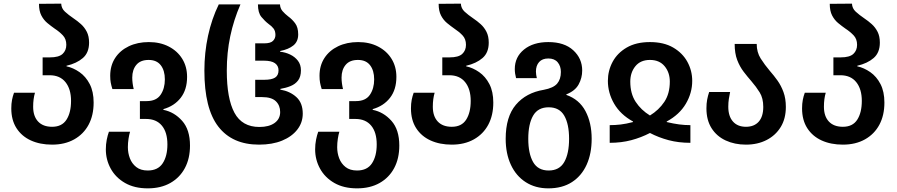

<svg xmlns="http://www.w3.org/2000/svg" viewBox="-20 -784 4922 1054"><path d="M266 10Q200 10 149.5 -13Q99 -36 70.5 -80.5Q42 -125 42 -189Q42 -215 46 -235.5Q50 -256 57 -275H172Q167 -258 164.5 -239Q162 -220 162 -198Q162 -146 189 -117Q216 -88 266 -88Q320 -88 345 -127Q370 -166 370 -230Q370 -295 339.5 -333Q309 -371 252 -371H214V-469H254Q303 -469 323.5 -488Q344 -507 344 -538Q344 -570 325 -590Q306 -610 280 -627Q260 -641 240 -657.5Q220 -674 207 -699Q194 -724 194 -763L316 -764Q317 -738 336.5 -720Q356 -702 384 -683Q405 -669 424.5 -651.5Q444 -634 456.5 -609.5Q469 -585 469 -550Q469 -495 435 -465.5Q401 -436 345 -423V-420Q382 -412 416.5 -388Q451 -364 472.5 -322.5Q494 -281 494 -221Q494 -151 466.5 -99.5Q439 -48 387.5 -19Q336 10 266 10Z M791 250Q718 250 666.5 220.5Q615 191 588 142Q561 93 561 36Q561 8 566 -17Q571 -42 578 -61H694Q689 -45 685.5 -22Q682 1 682 24Q682 56 693 85Q704 114 728 133Q752 152 791 152Q847 152 873 112.5Q899 73 899 9Q899 -58 868.5 -94.5Q838 -131 782 -131H748V-229H785Q838 -229 861.5 -263.5Q885 -298 885 -348Q885 -397 862.5 -426Q840 -455 796 -455Q751 -455 728.5 -428Q706 -401 706 -358Q706 -328 714 -295H597Q591 -314 588 -330Q585 -346 585 -368Q585 -424 612 -465.5Q639 -507 687 -530Q735 -553 797 -553Q859 -553 906.5 -528.5Q954 -504 980.5 -461Q1007 -418 1007 -362Q1007 -292 972 -247Q937 -202 877 -185V-181Q937 -169 980 -120.5Q1023 -72 1023 15Q1023 86 995 138.5Q967 191 915 220.5Q863 250 791 250Z M1402 10Q1255 10 1178.5 -89Q1102 -188 1102 -396Q1102 -495 1122 -587.5Q1142 -680 1181 -760H1300Q1263 -675 1244 -585Q1225 -495 1225 -396Q1225 -243 1267 -165Q1309 -87 1404 -87Q1457 -87 1487.5 -109Q1518 -131 1518 -169Q1518 -205 1494.5 -228Q1471 -251 1419 -251H1381V-346H1431Q1471 -346 1490 -358Q1509 -370 1509 -398Q1509 -423 1489.5 -437Q1470 -451 1427 -451H1381V-546H1430Q1465 -546 1478.5 -559.5Q1492 -573 1492 -592Q1492 -614 1481.5 -627.5Q1471 -641 1455 -652Q1434 -668 1415 -691Q1396 -714 1396 -760H1517Q1518 -738 1531 -723Q1544 -708 1562 -694Q1583 -679 1600 -656.5Q1617 -634 1617 -595Q1617 -556 1590.5 -534.5Q1564 -513 1518 -504V-500Q1547 -497 1573 -484.5Q1599 -472 1615.5 -450.5Q1632 -429 1632 -398Q1632 -363 1616.5 -342.5Q1601 -322 1575 -311.5Q1549 -301 1519 -296V-292Q1572 -283 1607 -251Q1642 -219 1642 -160Q1642 -111 1612 -72.5Q1582 -34 1528.5 -12Q1475 10 1402 10Z M1940 250Q1867 250 1815.5 220.5Q1764 191 1737 142Q1710 93 1710 36Q1710 8 1715 -17Q1720 -42 1727 -61H1843Q1838 -45 1834.5 -22Q1831 1 1831 24Q1831 56 1842 85Q1853 114 1877 133Q1901 152 1940 152Q1996 152 2022 112.5Q2048 73 2048 9Q2048 -58 2017.5 -94.5Q1987 -131 1931 -131H1897V-229H1934Q1987 -229 2010.5 -263.5Q2034 -298 2034 -348Q2034 -397 2011.5 -426Q1989 -455 1945 -455Q1900 -455 1877.5 -428Q1855 -401 1855 -358Q1855 -328 1863 -295H1746Q1740 -314 1737 -330Q1734 -346 1734 -368Q1734 -424 1761 -465.5Q1788 -507 1836 -530Q1884 -553 1946 -553Q2008 -553 2055.5 -528.5Q2103 -504 2129.5 -461Q2156 -418 2156 -362Q2156 -292 2121 -247Q2086 -202 2026 -185V-181Q2086 -169 2129 -120.5Q2172 -72 2172 15Q2172 86 2144 138.5Q2116 191 2064 220.5Q2012 250 1940 250Z M2460 10Q2394 10 2343.5 -13Q2293 -36 2264.5 -80.5Q2236 -125 2236 -189Q2236 -215 2240 -235.5Q2244 -256 2251 -275H2366Q2361 -258 2358.5 -239Q2356 -220 2356 -198Q2356 -146 2383 -117Q2410 -88 2460 -88Q2514 -88 2539 -127Q2564 -166 2564 -230Q2564 -295 2533.5 -333Q2503 -371 2446 -371H2408V-469H2448Q2497 -469 2517.5 -488Q2538 -507 2538 -538Q2538 -570 2519 -590Q2500 -610 2474 -627Q2454 -641 2434 -657.5Q2414 -674 2401 -699Q2388 -724 2388 -763L2510 -764Q2511 -738 2530.5 -720Q2550 -702 2578 -683Q2599 -669 2618.5 -651.5Q2638 -634 2650.5 -609.5Q2663 -585 2663 -550Q2663 -495 2629 -465.5Q2595 -436 2539 -423V-420Q2576 -412 2610.5 -388Q2645 -364 2666.5 -322.5Q2688 -281 2688 -221Q2688 -151 2660.5 -99.5Q2633 -48 2581.5 -19Q2530 10 2460 10Z M2990 250Q2919 250 2866 216Q2813 182 2784.5 120.5Q2756 59 2756 -22Q2756 -143 2812 -209Q2868 -275 2965 -291Q3018 -301 3038.5 -325Q3059 -349 3059 -389Q3059 -421 3041.5 -442Q3024 -463 2990 -463Q2957 -463 2939.5 -443.5Q2922 -424 2922 -391Q2922 -382 2923.5 -373Q2925 -364 2927 -355H2813Q2806 -381 2806 -405Q2806 -471 2856.5 -512Q2907 -553 2990 -553Q3078 -553 3127 -508Q3176 -463 3176 -397Q3176 -356 3156.5 -320.5Q3137 -285 3089 -266V-263Q3160 -238 3194 -174Q3228 -110 3228 -22Q3228 59 3200.5 120Q3173 181 3120 215.5Q3067 250 2990 250ZM2992 152Q3051 152 3077.5 105.5Q3104 59 3104 -22Q3104 -103 3077.5 -149Q3051 -195 2992 -195Q2933 -195 2906.5 -149Q2880 -103 2880 -22Q2880 59 2906.5 105.5Q2933 152 2992 152Z M3327 0V-97Q3357 -97 3387 -100.5Q3417 -104 3455 -114V-117Q3386 -155 3351.5 -214.5Q3317 -274 3317 -340Q3317 -396 3343 -444.5Q3369 -493 3420.5 -523Q3472 -553 3548 -553Q3624 -553 3675.5 -523Q3727 -493 3753.5 -444.5Q3780 -396 3780 -340Q3780 -274 3745 -214.5Q3710 -155 3640 -117V-114Q3678 -105 3708.5 -101Q3739 -97 3770 -97V0Q3705 0 3650.5 -14.5Q3596 -29 3548 -54Q3500 -29 3445.5 -14.5Q3391 0 3327 0ZM3548 -150Q3597 -180 3627 -225Q3657 -270 3657 -336Q3657 -386 3628.5 -420.5Q3600 -455 3548 -455Q3496 -455 3468 -420.5Q3440 -386 3440 -336Q3440 -270 3469.5 -225Q3499 -180 3548 -150Z M4075 10Q4013 10 3963.5 -13Q3914 -36 3886 -80.5Q3858 -125 3858 -189Q3858 -216 3862 -237Q3866 -258 3873 -279H3988Q3984 -260 3981 -240.5Q3978 -221 3978 -198Q3978 -146 4003.5 -117Q4029 -88 4075 -88Q4120 -88 4145 -116Q4170 -144 4170 -197Q4170 -245 4150.5 -276.5Q4131 -308 4105 -338Q4084 -362 4062.5 -390Q4041 -418 4027 -454.5Q4013 -491 4013 -543H4134Q4134 -497 4156 -462.5Q4178 -428 4206 -395Q4228 -370 4248 -342Q4268 -314 4281 -278.5Q4294 -243 4294 -197Q4294 -133 4266 -87Q4238 -41 4188.5 -15.5Q4139 10 4075 10Z M4607 10Q4541 10 4490.5 -13Q4440 -36 4411.5 -80.5Q4383 -125 4383 -189Q4383 -215 4387 -235.5Q4391 -256 4398 -275H4513Q4508 -258 4505.5 -239Q4503 -220 4503 -198Q4503 -146 4530 -117Q4557 -88 4607 -88Q4661 -88 4686 -127Q4711 -166 4711 -230Q4711 -295 4680.5 -333Q4650 -371 4593 -371H4555V-469H4595Q4644 -469 4664.5 -488Q4685 -507 4685 -538Q4685 -570 4666 -590Q4647 -610 4621 -627Q4601 -641 4581 -657.5Q4561 -674 4548 -699Q4535 -724 4535 -763L4657 -764Q4658 -738 4677.5 -720Q4697 -702 4725 -683Q4746 -669 4765.5 -651.5Q4785 -634 4797.5 -609.5Q4810 -585 4810 -550Q4810 -495 4776 -465.5Q4742 -436 4686 -423V-420Q4723 -412 4757.5 -388Q4792 -364 4813.5 -322.5Q4835 -281 4835 -221Q4835 -151 4807.5 -99.5Q4780 -48 4728.5 -19Q4677 10 4607 10Z"/></svg>

Font: Noto Sans Georgian SemiCondensed SemiBold
Style: Regular
Weight: 600
Width: 4
Designer: Monotype Design Team, Akaki Razmadze
Foundry: Google LLC
Version: Version 2.005; ttfautohint (v1.8.4.7-5d5b)